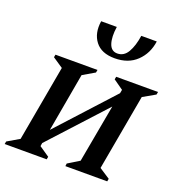

<svg xmlns="http://www.w3.org/2000/svg" viewBox="-152 -940 988 1061"><g transform="rotate(20 342.0 -410.0)"><path d="M-7 0 -4 -16 66 -57 146 -503 85 -544 88 -560H335L332 -544L262 -503L201 -159L496 -482L500 -503L442 -544L445 -560H691L688 -544L616 -503L536 -57L599 -16L596 0H350L352 -16L419 -57L481 -398L186 -76L183 -57L243 -16L240 0ZM262 -820H354Q345 -759 357.5 -721Q370 -683 406 -683Q445 -683 467 -721Q489 -759 498 -820H589Q579 -747 530 -700Q481 -653 401 -653Q323 -653 287 -700Q251 -747 262 -820Z"/></g></svg>

Font: Spectral SC SemiBold
Style: Italic
Weight: 600
Italic angle: -10°
Designer: Jean-Baptiste Levee
Foundry: Production Type
Version: Version 2.001